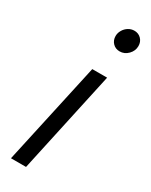

<svg xmlns="http://www.w3.org/2000/svg" viewBox="-189 -754 624 795"><g transform="rotate(30 123.0 -356.5)"><path d="M189 -608Q169 -608 156 -621.5Q143 -635 143 -655Q143 -670 151 -683.5Q159 -697 172 -705Q185 -713 200 -713Q220 -713 233 -699.5Q246 -686 246 -666Q246 -643 229 -625.5Q212 -608 189 -608ZM21 0 128 -488H199L93 0Z"/></g></svg>

Font: Red Hat Text
Style: Italic
Weight: 300
Italic angle: -12°
Designer: Pentagram, MCKL
Foundry: Pentagram, MCKL
Version: Version 1.023